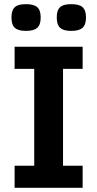

<svg xmlns="http://www.w3.org/2000/svg" viewBox="-20 -900 465 920"><path d="M376 0V-106H282V-570H376V-676H50V-570H144V-106H50V0ZM321 -880C272.2 -880 252 -863.4 252 -816C252 -770.2 271.9 -752 321 -752C369 -752 392 -767.8 392 -816C392 -864.3 370.2 -880 321 -880ZM104 -880C55.2 -880 35 -863.4 35 -816C35 -770.2 54.9 -752 104 -752C152 -752 175 -767.8 175 -816C175 -864.3 153.2 -880 104 -880Z"/></svg>

Font: Fog Sans
Style: Bold
Weight: 700
Foundry: Intel Corporation
Version: Version 1.00